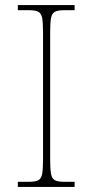

<svg xmlns="http://www.w3.org/2000/svg" viewBox="-20 -734 365 754"><path d="M50 0V-20H93Q118 -20 130 -26Q142 -32 145.5 -51Q149 -70 149 -108V-606Q149 -645 145.5 -663.5Q142 -682 130 -688Q118 -694 93 -694H50V-714H273V-694H233Q208 -694 196 -688Q184 -682 180.5 -663.5Q177 -645 177 -606V-108Q177 -70 180.5 -51Q184 -32 196 -26Q208 -20 233 -20H273V0Z"/></svg>

Font: Noto Serif Khmer Thin
Style: Regular
Weight: 250
Version: Version 2.003